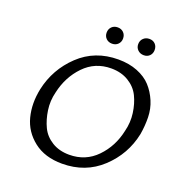

<svg xmlns="http://www.w3.org/2000/svg" viewBox="-147 -963 1042 1097"><g transform="rotate(20 374.0 -414.5)"><path d="M333 -785Q333 -807 347 -821Q361 -835 383 -835Q405 -835 419 -821Q433 -807 433 -785Q433 -764 419 -750Q405 -736 383 -736Q361 -736 347 -750Q333 -764 333 -785ZM525 -785Q525 -807 539.5 -821Q554 -835 576 -835Q598 -835 611.5 -821Q625 -807 625 -785Q625 -764 611.5 -750Q598 -736 576 -736Q554 -736 539.5 -750Q525 -764 525 -785ZM349 6Q244 6 176.5 -47Q109 -100 88.5 -180Q68 -260 87 -351Q115 -481 211.5 -572.5Q308 -664 450 -664Q515 -664 566.5 -643.5Q618 -623 649.5 -588.5Q681 -554 700.5 -508Q720 -462 721 -410.5Q722 -359 713 -306Q686 -176 588.5 -85Q491 6 349 6ZM370 -56Q469 -56 536 -125Q603 -194 624 -294Q638 -349 630.5 -404Q623 -459 601.5 -503Q580 -547 535 -574.5Q490 -602 429 -602Q331 -602 264.5 -533Q198 -464 176 -364Q162 -309 170 -254Q178 -199 199 -155Q220 -111 264.5 -83.5Q309 -56 370 -56Z"/></g></svg>

Font: EauTest Medium
Style: Italic
Weight: 500
Italic angle: -12°
Designer: Christian Thalmann (Catharsis Fonts)
Version: Version 0.001;PS 000.001;hotconv 1.0.88;makeotf.lib2.5.64775